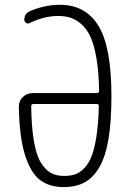

<svg xmlns="http://www.w3.org/2000/svg" viewBox="-20 -760 540 790"><path d="M117.2 -332Q108.4 -332 108.4 -323.2Q109.4 -237.3 119.6 -178.7Q129.9 -120.1 148.9 -89.8Q168 -59.6 190.4 -47.9Q212.9 -36.1 243.2 -36.1Q269.5 -36.1 288.6 -42.5Q307.6 -48.8 326.2 -67.4Q344.7 -85.9 356.9 -117.2Q369.1 -148.4 377 -200.2Q384.8 -252 386.7 -323.2Q386.7 -332 378.9 -332ZM242.2 9.8Q182.6 9.8 144 -20Q105.5 -49.8 82.5 -123.5Q59.6 -197.3 57.6 -319.3Q56.6 -343.8 73.7 -360.4Q90.8 -377 115.2 -377H378.9Q387.7 -377 387.7 -385.7Q386.7 -460.9 377.4 -516.6Q368.2 -572.3 353.5 -605.5Q338.9 -638.7 316.9 -658.7Q294.9 -678.7 272 -686.5Q249 -694.3 218.8 -694.3Q162.1 -694.3 101.6 -665Q94.7 -661.1 87.4 -666Q80.1 -670.9 80.1 -678.7Q80.1 -705.1 104.5 -714.8Q165 -740.2 226.6 -740.2Q333 -740.2 385.7 -652.8Q438.5 -565.4 438.5 -365.2Q438.5 -259.8 426.3 -187.5Q414.1 -115.2 388.7 -71.8Q363.3 -28.3 327.6 -9.3Q292 9.8 242.2 9.8Z"/></svg>

Font: Rounded-X Mgen+ 2m light
Style: Regular
Weight: 200
Designer: [Source Han Sans]
Ryoko NISHIZUKA  (kana & ideographs); Paul D. Hunt (Latin, Greek & Cyrillic); Wenlong ZHANG  (bopomofo
Version: Version 1.059.20150602